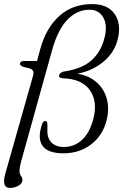

<svg xmlns="http://www.w3.org/2000/svg" viewBox="-30 -738 602 938"><path d="M-3.5 108.5 131.5 -368Q140 -396.5 114 -404L85 -411Q65.5 -418.5 67.5 -427.5Q70 -440 86.5 -440H151L167 -499.5Q195.5 -602.5 260 -660.2Q324.5 -718 420 -718Q498 -718 531.2 -668Q564.5 -618 544 -541.5Q527.5 -480 474.8 -436Q422 -392 348 -378Q405.5 -368.5 442.5 -335.5Q479.5 -302.5 492.2 -253.5Q505 -204.5 490 -147.5Q471.5 -76 415 -32.5Q358.5 11 280 11Q209.5 11 182.2 -20.2Q155 -51.5 169 -109Q174.5 -133 179.5 -140Q184.5 -147 190 -147Q201 -147 201.5 -132V-104Q200 -64 221.2 -42Q242.5 -20 283 -20Q332.5 -20 370 -54Q407.5 -88 425.5 -155.5Q448.5 -242 409 -297.5Q369.5 -353 278 -355.5Q256 -356.5 259 -370.5Q261.5 -381.5 278.5 -388Q367.5 -400.5 414.8 -441.2Q462 -482 480 -551Q496.5 -612.5 475.2 -651.5Q454 -690.5 407 -690.5Q347 -690.5 300 -642.5Q253 -594.5 225 -494.5L73 51.5Q65.5 78.5 65.5 98Q65.5 113 72.5 121.2Q79.5 129.5 79.5 142Q79.5 157.5 61 168.8Q42.5 180 18.5 180Q-24 180 -3.5 108.5Z"/></svg>

Font: Fraunces 72pt S050 Light
Style: Italic
Weight: 300
Italic angle: -16°
Version: Version 1.000; ttfautohint (v1.8.3)